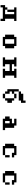

<svg xmlns="http://www.w3.org/2000/svg" viewBox="3022 -3838 957 7040"><g transform="rotate(90 3500.0 -317.5)"><path d="M333 -26.4H500V-359.4H417V-109.4H333ZM167 -26.4H250V-109.4H333V-359.4H250V-442.4H750V-359.4H667V-26.4H750V140.6H667V57.6H250V140.6H167Z M1417 -26.4H1583V-359.4H1417ZM1250 -26.4V-359.4H1333V-442.4H1667V-359.4H1750V-26.4H1667V57.6H1333V-26.4Z M2083 -26.4H2167V-359.4H2083V-442.4H2417V-359.4H2333V-276.4H2583V-359.4H2500V-442.4H2833V-359.4H2750V-26.4H2833V57.6H2500V-26.4H2583V-192.4H2333V-26.4H2417V57.6H2083Z M3250 -109.4V-526.4H3333V-609.4H3417V-692.4H3667V-776.4H3750V-609.4H3667V-526.4H3333V-359.4H3417V-442.4H3583V-359.4H3667V-276.4H3750V-109.4H3667V-26.4H3583V-359.4H3417V-276.4H3333V-192.4H3417V-26.4H3583V57.6H3417V-26.4H3333V-109.4Z M4417 -26.4H4500V-192.4H4417ZM4250 -26.4V-192.4H4333V-276.4H4500V-359.4H4333V-442.4H4583V-359.4H4667V-26.4H4750V57.6H4333V-26.4Z M5250 -26.4V-359.4H5333V-442.4H5667V-359.4H5750V-276.4H5583V-359.4H5417V-26.4H5667V-192.4H5750V-26.4H5667V57.6H5333V-26.4Z M6250 -26.4V-359.4H6333V-442.4H6667V-359.4H6750V-276.4H6583V-359.4H6417V-26.4H6667V-192.4H6750V-26.4H6667V57.6H6333V-26.4Z"/></g></svg>

Font: KH Dot Dougenzaka 12
Style: Regular
Weight: 400
Designer: Original version for X68000 by Keitarou Hiraki (http://hp.vector.co.jp/authors/VA000874/) / TrueType conversion by Homem
Version: Version 1.00.20150527